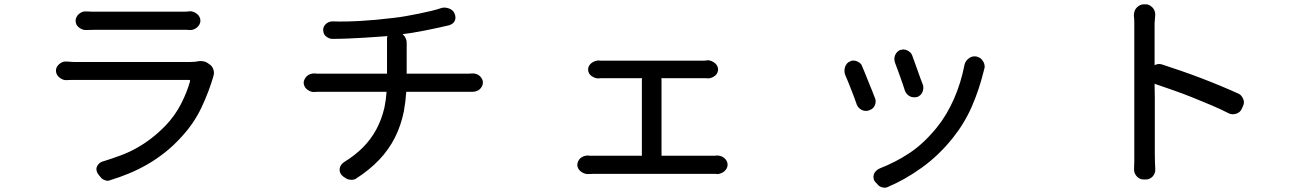

<svg xmlns="http://www.w3.org/2000/svg" viewBox="-20 -798 6040 889"><path d="M949 -501Q962 -493 967.5 -477.5Q973 -462 969 -450V-448Q948 -375 913.5 -301.5Q879 -228 822 -166Q786 -126 746 -94Q706 -62 663.5 -37.5Q621 -13 577.5 5Q534 23 488 37Q480 41 467.5 37Q455 33 449 26L438 13Q430 4 427.5 -6Q425 -16 428 -24.5Q431 -33 438.5 -40.5Q446 -48 458 -51Q500 -64 539 -78.5Q578 -93 613.5 -113Q649 -133 682 -158.5Q715 -184 747 -217Q790 -262 818 -316.5Q846 -371 860 -422Q861 -424 859.5 -426Q858 -428 856 -428H316Q302 -428 285 -427Q277 -427 269 -430.5Q261 -434 254 -440Q247 -446 243 -454Q239 -462 239 -471Q239 -480 243 -487.5Q247 -495 254 -501Q261 -507 269 -510.5Q277 -514 286 -513Q293 -513 299 -512.5Q305 -512 310.5 -511.5Q316 -511 323 -511H861Q872 -511 882.5 -512Q893 -513 902 -515Q908 -516 919 -514.5Q930 -513 937 -509ZM330 -702Q330 -710 334 -718.5Q338 -727 345 -733Q352 -739 360.5 -742.5Q369 -746 379 -745H387Q390 -745 393.5 -744.5Q397 -744 404 -744H837Q848 -744 859 -746Q868 -746 877 -742.5Q886 -739 893 -733Q900 -727 904 -719Q908 -711 908 -702Q908 -694 904 -686Q900 -678 893.5 -672Q887 -666 878.5 -662.5Q870 -659 861 -659Q855 -659 851.5 -659.5Q848 -660 844 -660H422Q410 -660 399 -659.5Q388 -659 376 -659Q368 -659 359.5 -662.5Q351 -666 344 -672Q337 -678 333.5 -685.5Q330 -693 330 -702Z M1478 -648Q1475 -658 1477 -667Q1479 -676 1485 -683Q1491 -690 1500 -694.5Q1509 -699 1519 -699Q1548 -698 1580.5 -698.5Q1613 -699 1648.5 -701Q1684 -703 1722 -706.5Q1760 -710 1801 -715Q1829 -718 1860 -723.5Q1891 -729 1920.5 -735Q1950 -741 1977 -747.5Q2004 -754 2024 -761Q2037 -765 2053.5 -760.5Q2070 -756 2078 -746L2080 -744Q2086 -735 2088 -725Q2090 -715 2087.5 -706.5Q2085 -698 2079 -692Q2073 -686 2064 -683V-682H2063Q2061 -682 2055 -680Q2034 -675 2006.5 -669Q1979 -663 1949 -657Q1919 -651 1888 -646Q1866 -643 1845 -640V-639Q1853 -632 1858 -622Q1863 -612 1863 -601V-457H2151Q2160 -457 2169 -458Q2178 -458 2186.5 -455Q2195 -452 2201.5 -446Q2208 -440 2212 -432Q2216 -424 2216 -416Q2216 -407 2212 -399Q2208 -391 2201.5 -385Q2195 -379 2186 -376Q2177 -373 2169 -373H1861Q1858 -326 1850 -283Q1837 -218 1809 -162Q1781 -106 1736 -58.5Q1691 -11 1627 30Q1619 35 1605.5 34.5Q1592 34 1584 29L1570 20Q1551 6 1552.5 -14.5Q1554 -35 1574 -48Q1623 -78 1660 -115Q1697 -152 1722 -198Q1747 -244 1760 -300Q1767 -334 1770 -373H1454Q1443 -373 1433 -372Q1424 -372 1416 -375.5Q1408 -379 1401 -384.5Q1394 -390 1390 -398.5Q1386 -407 1386 -415Q1386 -423 1390.5 -431.5Q1395 -440 1401.5 -446Q1408 -452 1417 -455Q1426 -458 1435 -458Q1440 -458 1442.5 -457.5Q1445 -457 1449 -457H1772V-621Q1772 -626 1774 -631Q1762 -630 1749 -629Q1709 -626 1668.5 -623.5Q1628 -621 1590 -619.5Q1552 -618 1518 -618Q1506 -618 1493 -627Q1480 -636 1478 -648Z M2703 -476Q2703 -485 2707 -492.5Q2711 -500 2718 -505.5Q2725 -511 2734 -514.5Q2743 -518 2752 -518Q2756 -518 2757 -517.5Q2758 -517 2760 -517H3233Q3240 -517 3246 -517.5Q3252 -518 3257 -519Q3266 -519 3275 -515Q3284 -511 3290.5 -505.5Q3297 -500 3301 -492.5Q3305 -485 3305 -476Q3305 -469 3301.5 -461Q3298 -453 3291 -447.5Q3284 -442 3275.5 -438.5Q3267 -435 3258 -435Q3256 -435 3254.5 -435.5Q3253 -436 3251 -436H3042Q3043 -432 3043 -429V-77H3290Q3295 -77 3300 -78Q3309 -78 3318 -75Q3327 -72 3334 -66Q3341 -60 3345 -52Q3349 -44 3349 -35.5Q3349 -27 3345 -19Q3341 -11 3334 -5Q3327 1 3318 4.5Q3309 8 3301 8Q3298 8 3296.5 7.5Q3295 7 3294 7H2727Q2720 7 2714 7.5Q2708 8 2701 8Q2693 8 2684 4.5Q2675 1 2668 -5Q2661 -11 2657 -18.5Q2653 -26 2653 -34.5Q2653 -43 2657 -51.5Q2661 -60 2668 -66Q2675 -72 2684 -75Q2693 -78 2703 -78Q2706 -78 2707 -77.5Q2708 -77 2709 -77H2952V-429Q2952 -432 2953 -436H2764Q2757 -436 2750 -435Q2741 -435 2732.5 -438.5Q2724 -442 2717 -447.5Q2710 -453 2706.5 -460.5Q2703 -468 2703 -476Z M4510 -533Q4518 -531 4524 -524.5Q4530 -518 4534 -510.5Q4538 -503 4539 -494Q4540 -485 4537 -477Q4537 -476 4537 -476H4536V-473Q4536 -471 4534 -466Q4514 -384 4480.5 -306.5Q4447 -229 4393 -161Q4328 -79 4248.5 -22Q4169 35 4090 68Q4080 73 4067 70Q4054 67 4047 60L4037 49Q4028 41 4025.5 31Q4023 21 4025.5 11.5Q4028 2 4035 -5.5Q4042 -13 4053 -18Q4091 -33 4125 -50.5Q4159 -68 4192 -90Q4225 -112 4256 -141Q4287 -170 4318 -208Q4364 -265 4397 -340Q4430 -415 4446 -499Q4448 -508 4454 -516Q4460 -524 4468 -529.5Q4476 -535 4485 -536.5Q4494 -538 4503 -536ZM3920 -516Q3927 -518 3934.5 -517.5Q3942 -517 3949.5 -513.5Q3957 -510 3963 -505Q3969 -500 3971 -493Q3978 -478 3985.5 -458.5Q3993 -439 4001.5 -418.5Q4010 -398 4018 -378Q4026 -358 4032 -342Q4035 -335 4034.5 -326.5Q4034 -318 4030.5 -310Q4027 -302 4021 -296.5Q4015 -291 4008 -289L4004 -287Q3996 -284 3987 -284.5Q3978 -285 3970 -289Q3962 -293 3956 -299.5Q3950 -306 3947 -314Q3942 -329 3935 -347.5Q3928 -366 3920.5 -385Q3913 -404 3906 -421.5Q3899 -439 3893 -452Q3890 -461 3890 -470.5Q3890 -480 3893 -488.5Q3896 -497 3902 -504Q3908 -511 3917 -514ZM4152 -567Q4165 -572 4181 -564.5Q4197 -557 4203 -543Q4208 -530 4214.5 -511.5Q4221 -493 4228 -474Q4235 -455 4241.5 -436Q4248 -417 4254 -403Q4256 -395 4255 -387Q4254 -379 4251 -371.5Q4248 -364 4242 -358.5Q4236 -353 4230 -350L4227 -349Q4219 -347 4210 -347.5Q4201 -348 4193 -352Q4185 -356 4179 -363Q4173 -370 4170 -378Q4166 -392 4160 -408.5Q4154 -425 4148 -442.5Q4142 -460 4135.5 -477Q4129 -494 4124 -508Q4121 -516 4121 -525Q4121 -534 4124.5 -542.5Q4128 -551 4134.5 -557.5Q4141 -564 4149 -567Z M5232 -49V-696Q5232 -711 5230 -726Q5230 -736 5233 -745.5Q5236 -755 5242.5 -762Q5249 -769 5257.5 -773.5Q5266 -778 5275 -778H5286Q5295 -778 5303 -773.5Q5311 -769 5317 -762.5Q5323 -756 5326 -747.5Q5329 -739 5329 -730Q5328 -722 5328 -716L5327 -704Q5326 -698 5326 -690V-496Q5333 -500 5340 -501Q5349 -503 5359 -500Q5402 -486 5448.5 -470Q5495 -454 5542 -436Q5589 -418 5633.5 -399.5Q5678 -381 5715 -364Q5722 -361 5727 -355Q5732 -349 5735.5 -341.5Q5739 -334 5739.5 -326Q5740 -318 5737 -311L5730 -295Q5727 -287 5720.5 -281Q5714 -275 5705.5 -272Q5697 -269 5687.5 -269Q5678 -269 5670 -273Q5633 -292 5589.5 -310.5Q5546 -329 5501 -347Q5456 -365 5413 -380Q5370 -395 5335 -407Q5330 -408 5326 -411Q5327 -378 5327 -345V-90Q5327 -74 5327.5 -54.5Q5328 -35 5329 -16Q5330 -7 5327 2Q5324 11 5318 18Q5312 25 5303.5 29Q5295 33 5287 33H5274Q5265 33 5257 29Q5249 25 5242.5 17.5Q5236 10 5233 1Q5230 -8 5231 -18Q5231 -27 5231.5 -34Q5232 -41 5232 -49Z"/></svg>

Font: Maple Mono NF CN
Style: Regular
Weight: 400
Monospace: yes
Designer: subframe7536
Version: Version 7.000